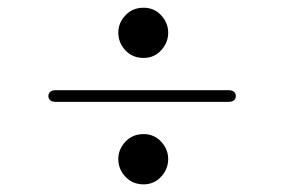

<svg xmlns="http://www.w3.org/2000/svg" viewBox="-20 -503 740 500"><path d="M124 -237.8Q115.7 -237.8 110.8 -241.9Q106 -246.1 106 -252.9Q106 -259.8 110.8 -263.9Q115.7 -268.1 124 -268.1H576.2Q584.5 -268.1 589.4 -263.9Q594.2 -259.8 594.2 -252.9Q594.2 -246.1 589.4 -241.9Q584.5 -237.8 576.2 -237.8ZM288.1 -88.9Q288.1 -114.3 306.6 -134Q325.2 -153.8 354 -153.8Q381.3 -153.8 399.7 -134Q418 -114.3 418 -88.9Q418 -63 399.7 -43Q381.3 -22.9 354 -22.9Q325.2 -22.9 306.6 -42.7Q288.1 -62.5 288.1 -88.9ZM288.1 -418Q288.1 -443.4 306.6 -463.1Q325.2 -482.9 354 -482.9Q381.3 -482.9 399.7 -463.1Q418 -443.4 418 -418Q418 -392.1 399.7 -372.1Q381.3 -352.1 354 -352.1Q325.2 -352.1 306.6 -371.8Q288.1 -391.6 288.1 -418Z"/></svg>

Font: Director Light
Style: Regular
Weight: 100
Designer: Ange Degheest & May Jolivet & Justine Herbel
Foundry: Velvetyne Type Foundry
Version: Version 1.000;FEAKit 1.0